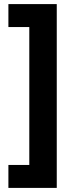

<svg xmlns="http://www.w3.org/2000/svg" viewBox="-20 -751 345 937"><path d="M21 54V166H257V-731H21V-619H123V54Z"/></svg>

Font: Noto Sans Myanmar ExtraCondensed ExtraBold
Style: Regular
Weight: 800
Width: 2
Designer: Monotype Design Team
Foundry: Monotype Imaging Inc.
Version: Version 2.107